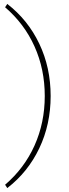

<svg xmlns="http://www.w3.org/2000/svg" viewBox="-20 -754 351 978"><path d="M17 -734Q122 -653 180 -531.5Q238 -410 238 -265Q238 -120 180 1.5Q122 123 17 204L6 187Q104 103 156 -13Q208 -129 208 -265Q208 -401 156 -517Q104 -633 6 -717Z"/></svg>

Font: Piazzolla Thin
Style: Regular
Weight: 100
Designer: Juan Pablo del Peral
Foundry: Huerta Tipografica
Version: Version 1.330